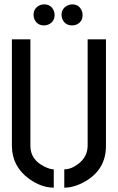

<svg xmlns="http://www.w3.org/2000/svg" viewBox="-20 -866 548 891"><path d="M135.7 -796.9Q135.7 -828.1 165 -841.8Q173.8 -845.7 184.6 -845.7Q216.8 -845.7 229.5 -816.4Q233.4 -806.6 233.4 -796.9Q233.4 -764.6 204.1 -752Q194.3 -748 184.6 -748Q152.3 -748 139.6 -777.3Q135.7 -787.1 135.7 -796.9ZM265.6 -796.9Q265.6 -827.1 293.9 -840.8Q304.7 -845.7 315.4 -845.7Q346.7 -845.7 359.4 -816.4Q363.3 -806.6 363.3 -796.9Q363.3 -764.6 335 -752Q325.2 -748 315.4 -748Q282.2 -748 269.5 -777.3Q265.6 -787.1 265.6 -796.9ZM35.2 -188.5V-683.6H121.1V-188.5Q121.1 -124 188.5 -91.8Q212.9 -80.1 229.5 -80.1V4.9Q172.9 4.9 116.2 -35.2Q36.1 -92.8 35.2 -188.5ZM278.3 4.9V-80.1Q310.5 -80.1 344.7 -106.4Q385.7 -138.7 386.7 -188.5V-683.6H471.7V-188.5Q471.7 -79.1 374 -23.4Q324.2 4.9 278.3 4.9Z"/></svg>

Font: Post No Bills Colombo
Style: SemiBold
Weight: 700
Designer: Kosala Senevirathne, Siva Puranthara, Lasantha Premarathna, Tharique Azeez
Foundry: Mooniak
Version: Version 1.220 ; ttfautohint (v1.5)